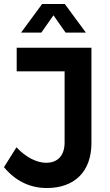

<svg xmlns="http://www.w3.org/2000/svg" viewBox="-23 -940 552 966"><path d="M303 -920H189L83 -776H185L246 -863L307 -776H409ZM437 -220V-700H61V-581H302V-223C302 -157 267 -121 209 -121C163 -121 107 -148 60 -199L-3 -99C52 -32 125 6 213 6C351 6 437 -76 437 -220Z"/></svg>

Font: Montserrat_SPRD_medium Medium
Style: Regular
Weight: 400
Designer: Julieta Ulanovsky edited by Nelly Hempel
Foundry: Julieta Ulanovsky
Version: Version 4.000;PS 004.000;hotconv 1.0.88;makeotf.lib2.5.64775